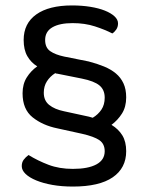

<svg xmlns="http://www.w3.org/2000/svg" viewBox="-20 -641 544 706"><path d="M444 -283Q444 -248 428.5 -223.5Q413 -199 390 -182Q416 -166 430 -143Q444 -120 444 -85Q444 -23 394.5 11Q345 45 248 45Q207 45 173 39Q139 33 113.5 22.5Q88 12 74 -1.5Q60 -15 60 -30Q60 -44 67 -53.5Q74 -63 85 -71Q119 -50 158.5 -35Q198 -20 248 -20Q304 -20 334.5 -36.5Q365 -53 365 -85Q365 -112 345.5 -125.5Q326 -139 282 -149L191 -169Q137 -180 100 -209.5Q63 -239 63 -298Q63 -332 78.5 -356.5Q94 -381 117 -397Q94 -411 80.5 -434.5Q67 -458 67 -494Q67 -555 113.5 -588Q160 -621 245 -621Q281 -621 312 -616Q343 -611 365.5 -602Q388 -593 401 -581Q414 -569 414 -555Q414 -542 407.5 -532.5Q401 -523 393 -518Q366 -532 329 -544Q292 -556 247 -556Q199 -556 172.5 -540.5Q146 -525 146 -494Q146 -466 164.5 -453Q183 -440 216 -433L306 -415Q337 -407 362.5 -396.5Q388 -386 406 -371Q424 -356 434 -334.5Q444 -313 444 -283ZM307 -212 321 -208Q341 -220 353 -238Q365 -256 365 -282Q365 -311 345.5 -327Q326 -343 281 -352L191 -370Q187 -370 183 -372Q164 -360 152.5 -342Q141 -324 141 -300Q141 -271 161 -255Q181 -239 215 -232Z"/></svg>

Font: Baloo Chettan 2
Style: Regular
Weight: 400
Designer: Maithili Shingre, Unnati Kotecha and Ek Type
Foundry: Ek Type
Version: Version 1.640;hotconv 1.0.111;makeotfexe 2.5.65597; ttfautoh